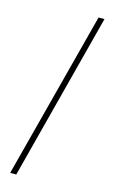

<svg xmlns="http://www.w3.org/2000/svg" viewBox="-149 -855 675 1127"><g transform="rotate(15 188.0 -291.5)"><path d="M338 -799 74 216H37L302 -799Z"/></g></svg>

Font: Noto Sans Sinhala Condensed ExtraLight
Style: Regular
Weight: 200
Width: 3
Designer: Jelle Bosma - Monotype Design Team
Foundry: Monotype Imaging Inc.
Version: Version 2.006; ttfautohint (v1.8.4.7-5d5b)